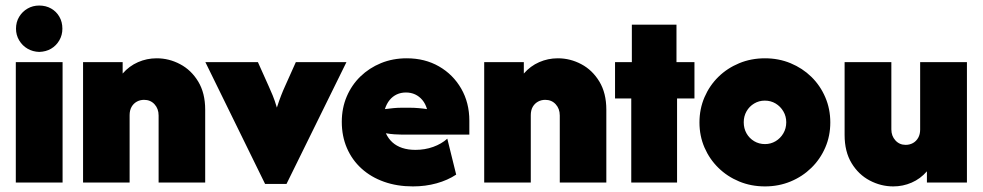

<svg xmlns="http://www.w3.org/2000/svg" viewBox="-20 -656 3531 690"><path d="M36.8 0V-432.6H204.9V0ZM120.8 -469.4Q97.9 -470.1 79.2 -480.9Q60.4 -491.7 49 -510.8Q37.5 -529.9 37.5 -552.8Q37.5 -577.1 49 -595.8Q60.4 -614.6 79.2 -625.3Q97.9 -636.1 120.8 -636.1Q145.1 -636.1 163.9 -625.3Q182.6 -614.6 193.4 -595.8Q204.2 -577.1 204.2 -552.8Q204.2 -529.9 193.1 -510.8Q181.9 -491.7 163.5 -480.9Q145.1 -470.1 120.8 -469.4Z M278.5 0V-432.6H420.8V-391.7Q444.4 -418.8 476 -432.6Q507.6 -446.5 543.1 -446.5Q587.5 -446.5 627.4 -425.3Q667.4 -404.2 692.4 -362.8Q717.4 -321.5 717.4 -261.8V0H550V-241Q550 -265.3 535.4 -281.2Q520.8 -297.2 497.9 -297.2Q483.3 -297.2 471.5 -290.6Q459.7 -284 452.8 -271.9Q445.8 -259.7 445.8 -241.7V0Z M932.6 4.9 718.1 -432.6H906.9L945.8 -345.8Q952.8 -330.6 960.1 -312.8Q967.4 -295.1 975 -269.4Q983.3 -295.1 990.3 -312.8Q997.2 -330.6 1004.2 -345.8L1043.1 -432.6H1225L1009.7 4.9Z M1463.9 13.9Q1406.9 13.9 1360.1 -2.8Q1313.2 -19.4 1279.2 -50.3Q1245.1 -81.2 1226.7 -124Q1208.3 -166.7 1208.3 -218.1Q1208.3 -267.4 1226 -309Q1243.8 -350.7 1275.3 -381.2Q1306.9 -411.8 1349.3 -429.2Q1391.7 -446.5 1441.7 -446.5Q1506.9 -446.5 1557.6 -417.4Q1608.3 -388.2 1637.5 -337.5Q1666.7 -286.8 1666.7 -222.2V-172.2H1425.7Q1412.5 -172.2 1397.6 -173.3Q1382.6 -174.3 1366.7 -177.1Q1375.7 -157.6 1390.3 -144.4Q1404.9 -131.2 1425.7 -124.3Q1446.5 -117.4 1472.9 -117.4Q1506.9 -117.4 1536.8 -128.1Q1566.7 -138.9 1587.5 -157.6L1619.4 -28.5Q1588.9 -8.3 1549 2.8Q1509 13.9 1463.9 13.9ZM1363.2 -263.9Q1378.5 -266 1393.8 -267.4Q1409 -268.8 1421.5 -268.8H1454.9Q1468.1 -268.8 1484.7 -267.4Q1501.4 -266 1514.6 -263.9Q1509 -283.3 1497.9 -296.5Q1486.8 -309.7 1471.9 -316.7Q1456.9 -323.6 1438.9 -323.6Q1420.8 -323.6 1405.9 -316.7Q1391 -309.7 1380.2 -296.5Q1369.4 -283.3 1363.2 -263.9Z M1720.1 0V-432.6H1862.5V-391.7Q1886.1 -418.8 1917.7 -432.6Q1949.3 -446.5 1984.7 -446.5Q2029.2 -446.5 2069.1 -425.3Q2109 -404.2 2134 -362.8Q2159 -321.5 2159 -261.8V0H1991.7V-241Q1991.7 -265.3 1977.1 -281.2Q1962.5 -297.2 1939.6 -297.2Q1925 -297.2 1913.2 -290.6Q1901.4 -284 1894.4 -271.9Q1887.5 -259.7 1887.5 -241.7V0Z M2248.6 0V-302.1H2190.3V-432.6H2250.7V-567.4H2411.1V-432.6H2475.7V-302.1H2413.2V0Z M2729.2 13.9Q2679.2 13.9 2636.5 -3.8Q2593.7 -21.5 2561.8 -52.8Q2529.9 -84 2511.8 -125.7Q2493.7 -167.4 2493.7 -216Q2493.7 -264.6 2511.8 -306.6Q2529.9 -348.6 2561.8 -379.9Q2593.7 -411.1 2636.5 -428.8Q2679.2 -446.5 2729.2 -446.5Q2778.5 -446.5 2821.2 -428.8Q2863.9 -411.1 2895.8 -379.9Q2927.8 -348.6 2945.8 -306.6Q2963.9 -264.6 2963.9 -216Q2963.9 -167.4 2945.8 -125.7Q2927.8 -84 2895.8 -52.8Q2863.9 -21.5 2821.2 -3.8Q2778.5 13.9 2729.2 13.9ZM2729.2 -138.2Q2750 -138.2 2767.4 -148.6Q2784.7 -159 2795.1 -176.7Q2805.6 -194.4 2805.6 -216.7Q2805.6 -238.2 2795.1 -255.9Q2784.7 -273.6 2767.4 -284Q2750 -294.4 2728.5 -294.4Q2707.6 -294.4 2690.3 -284Q2672.9 -273.6 2662.8 -255.9Q2652.8 -238.2 2652.8 -216.7Q2652.8 -194.4 2662.8 -176.7Q2672.9 -159 2690.3 -148.6Q2707.6 -138.2 2729.2 -138.2Z M3190.3 13.9Q3145.8 13.9 3105.6 -7.3Q3065.3 -28.5 3040.3 -69.8Q3015.3 -111.1 3015.3 -170.8V-432.6H3183.3V-191Q3183.3 -167.4 3197.9 -151.4Q3212.5 -135.4 3234.7 -135.4Q3249.3 -135.4 3261.1 -142Q3272.9 -148.6 3279.9 -161.1Q3286.8 -173.6 3286.8 -190.3V-432.6H3454.9V0H3311.1V-40.3Q3287.5 -13.2 3256.2 0.3Q3225 13.9 3190.3 13.9Z"/></svg>

Font: Afacad Flux Black
Style: Regular
Weight: 900
Designer: Kristian Moeller
Foundry: Dicotype
Version: Version 1.100